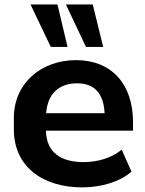

<svg xmlns="http://www.w3.org/2000/svg" viewBox="-20 -814 638 845"><path d="M342.8 10.7C424.8 10.7 508.8 -14.2 558.6 -58.6L515.6 -155.3C470.2 -117.7 407.7 -100.6 348.1 -100.6C246.1 -100.6 184.6 -144 182.1 -238.8H565.4V-276.4C565.4 -444.3 470.7 -549.3 314.9 -549.3C161.1 -549.3 41 -447.8 41 -295.4V-244.1C41 -81.5 166.5 10.7 342.8 10.7ZM319.3 -447.3C393.6 -447.3 435.5 -405.8 440.4 -315.9H183.1C189.9 -403.8 241.7 -447.3 319.3 -447.3ZM434.1 -607.4 388.2 -794.4H270L358.4 -607.4ZM277.3 -607.4 232.9 -794.4H114.3L203.6 -607.4Z"/></svg>

Font: Winston
Style: Bold
Weight: 700
Designer: Vernon Adams, Kim Jin-seong, David Berlow, Cristiano Sobral
Foundry: The Winston Project Authors
Version: Version 3.004